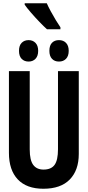

<svg xmlns="http://www.w3.org/2000/svg" viewBox="-20 -1152 540 1182"><path d="M247 10Q144 10 89.5 -47.5Q35 -105 35 -211V-714H163V-232Q163 -166 184.5 -137Q206 -108 248 -108Q295 -108 316 -137Q337 -166 337 -233V-714H465V-204Q465 -104 409.5 -47Q354 10 247 10ZM343 -773Q316 -773 300 -790Q284 -807 284 -839Q284 -872 300 -888.5Q316 -905 343 -905Q370 -905 386.5 -888Q403 -871 403 -839Q403 -807 386.5 -790Q370 -773 343 -773ZM156 -773Q130 -773 113.5 -789.5Q97 -806 97 -839Q97 -872 113.5 -888.5Q130 -905 156 -905Q182 -905 198.5 -888Q215 -871 215 -839Q215 -807 198.5 -790Q182 -773 156 -773ZM269 -972Q251 -988 223.5 -1016.5Q196 -1045 170.5 -1074.5Q145 -1104 132 -1123V-1132H268Q277 -1111 292.5 -1082.5Q308 -1054 324 -1027.5Q340 -1001 352 -984V-972Z"/></svg>

Font: Noto Sans Mono ExtraCondensed
Style: Bold
Weight: 700
Width: 2
Designer: Monotype Design Team
Foundry: Monotype Imaging Inc.
Version: Version 2.014